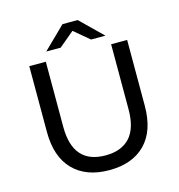

<svg xmlns="http://www.w3.org/2000/svg" viewBox="-119 -921 964 1032"><g transform="rotate(-15 363.5 -404.5)"><path d="M162.8 -66.2C210.7 -17.2 277.5 7.4 363.4 7.4C449.3 7.4 516.1 -17 564 -65.8C611.8 -114.5 635.7 -185.2 635.7 -277.8V-644H546.5V-281.5C546.5 -211.6 530.8 -159.6 499.6 -125.6C468.3 -91.5 423.2 -74.5 364.3 -74.5C243.5 -74.5 183.1 -143.5 183.1 -281.5V-644H91.1V-277.8C91.1 -185.8 115 -115.3 162.8 -66.2ZM449 -696.4H529L406.6 -816H322L199.6 -696.4H279.7L364.3 -767.3Z"/></g></svg>

Font: Montserrat Ace
Style: Regular
Weight: 500
Designer: Julieta Ulanovsky
Foundry: Julieta Ulanovsky
Version: Version 1